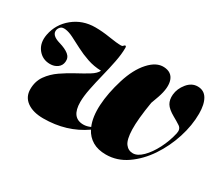

<svg xmlns="http://www.w3.org/2000/svg" viewBox="-91 -652 975 856"><g transform="rotate(30 396.5 -224.0)"><path d="M543.5 -457.5Q584 -455.5 595.8 -421.8Q607.5 -388 588 -331Q581 -310.5 573.5 -291Q558 -197 559.5 -145.8Q561 -94.5 575.8 -74.8Q590.5 -55 614.5 -55Q638 -55 663.2 -80Q688.5 -105 709.2 -145.2Q730 -185.5 740 -230Q745.5 -254.5 728.5 -265.8Q711.5 -277 691.5 -288Q658.5 -306.5 647.2 -325.2Q636 -344 638.5 -371Q641.5 -403 664 -430.5Q686.5 -458 717 -458Q750 -458 766.2 -430.8Q782.5 -403.5 782.5 -355.5Q782.5 -295 762 -231Q741.5 -167 704.8 -112.2Q668 -57.5 619 -23.8Q570 10 513 10Q472 10 444 -6.5Q416 -23 400.5 -53Q310 10 191 10Q138.5 10 107.2 -12.2Q76 -34.5 76 -74.5Q76 -115 97 -144.8Q118 -174.5 150 -196.5Q182 -218.5 215.2 -236.2Q248.5 -254 274.2 -269.8Q300 -285.5 308 -303Q270.5 -304 236.8 -315.5Q203 -327 174 -342.2Q145 -357.5 121 -369.5Q97 -381.5 79 -383.5Q62 -385.5 54.5 -378.2Q47 -371 44.5 -361.5Q38 -332 86 -318Q119 -308.5 136.2 -294.5Q153.5 -280.5 151 -258Q149 -238 133.2 -226.5Q117.5 -215 95.5 -215Q56.5 -215 33 -245Q9.5 -275 18 -320.5Q29.5 -380.5 77.2 -419.2Q125 -458 190 -458Q226 -458 266.2 -451.5Q306.5 -445 329 -445Q335.5 -445 339.2 -449.8Q343 -454.5 346.5 -454.5Q351 -454.5 351 -444.5Q351 -413 343 -372.2Q335 -331.5 324.2 -288.5Q313.5 -245.5 305.5 -205.8Q297.5 -166 297.5 -136.5Q297.5 -55.5 359.5 -55.5Q376.5 -55.5 395.5 -64Q377.5 -106.5 381 -169Q384.5 -231.5 407.5 -306Q429.5 -377 466.8 -418.2Q504 -459.5 543.5 -457.5Z"/></g></svg>

Font: Fraunces 144pt S000 Black
Style: Italic
Weight: 900
Italic angle: -16°
Version: Version 1.000; ttfautohint (v1.8.3)